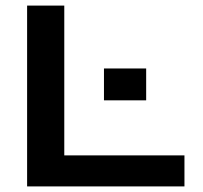

<svg xmlns="http://www.w3.org/2000/svg" viewBox="-20 -667 727 687"><path d="M210 -647V-111H640V0H77V-647ZM503 -422V-308H352V-422Z"/></svg>

Font: Syne
Style: Bold
Weight: 700
Designer: Lucas Descroix
Foundry: Bonjour Monde
Version: Version 2.200